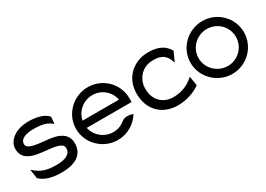

<svg xmlns="http://www.w3.org/2000/svg" viewBox="-8 -971 2068 1490"><g transform="rotate(-30 1026.0 -225.5)"><path d="M28 -327C28 -245 90 -218 160 -206C214 -196 284 -196 332 -180C354 -173 374 -162 374 -135C374 -80 318 -60 246 -60C157 -60 108 -75 48 -130L60 -48C109 0 179 11 252 11C401 11 451 -57 451 -135C451 -199 414 -229 368 -247C306 -271 209 -264 144 -286C123 -293 105 -302 105 -327C105 -375 163 -391 228 -391C309 -391 353 -377 388 -343L394 -405C361 -447 289 -462 222 -462C103 -462 28 -399 28 -327Z M514 -226C514 -95 623 11 754 11C840 11 916 -35 958 -104C958 -104 896 -129 860 -99C831 -75 795 -60 754 -60C674 -60 606 -116 590 -192H992V-226C992 -357 885 -462 754 -462C623 -462 514 -357 514 -226ZM590 -257C605 -334 673 -391 754 -391C835 -391 902 -334 916 -257Z M1058 -226C1058 -192 1063 -160 1074 -131C1105 -48 1180 11 1293 11C1374 11 1446 -17 1495 -52L1481 -136L1457 -116C1416 -84 1361 -62 1293 -62C1270 -62 1248 -66 1228 -74C1173 -96 1135 -149 1135 -226C1135 -249 1139 -271 1147 -291C1170 -347 1220 -390 1298 -390C1372 -390 1412 -366 1435 -289L1473 -374C1431 -450 1356 -462 1293 -462C1258 -462 1227 -456 1198 -444C1118 -411 1058 -338 1058 -226Z M1540 -226C1540 -95 1649 11 1780 11C1911 11 2018 -95 2018 -226C2018 -357 1911 -462 1780 -462C1649 -462 1540 -357 1540 -226ZM1612 -226C1612 -318 1688 -391 1780 -391C1872 -391 1946 -318 1946 -226C1946 -134 1872 -60 1780 -60C1688 -60 1612 -134 1612 -226Z"/></g></svg>

Font: Charger Pro
Style: Regular
Weight: 400
Designer: Jasper
Foundry: Cannot Into Space Fonts
Version: Version 1.09